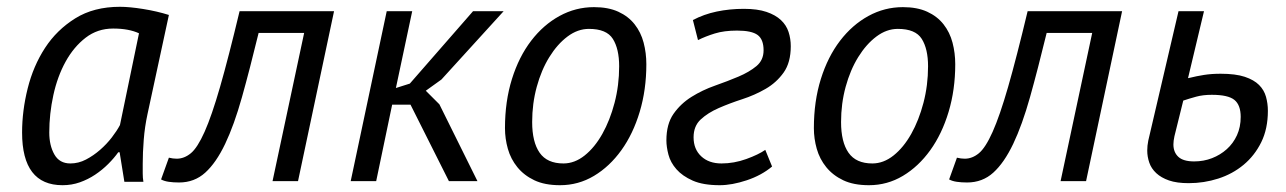

<svg xmlns="http://www.w3.org/2000/svg" viewBox="-20 -533 3784 565"><path d="M414 -197Q406 -160 403 -122Q400 -84 400 -51Q400 -36 400 -22.5Q400 -9 402 2H346L332 -85H328Q316 -68 298.5 -50.5Q281 -33 260 -19Q239 -5 215 3.5Q191 12 164 12Q45 12 45 -143Q45 -207 61.5 -273Q78 -339 112.5 -392Q147 -445 201.5 -479Q256 -513 333 -513Q361 -513 401.5 -506.5Q442 -500 477 -489ZM187 -52Q211 -52 233 -63.5Q255 -75 274.5 -92Q294 -109 309 -128.5Q324 -148 333 -165L389 -435Q359 -449 313 -449Q267 -449 232 -422Q197 -395 173 -351.5Q149 -308 137 -253Q125 -198 125 -143Q125 -105 140 -78.5Q155 -52 187 -52Z M875 -436H741Q715 -329 692 -247Q669 -165 642.5 -109.5Q616 -54 584 -25Q552 4 507 4Q490 4 476.5 2Q463 0 454 -5L477 -69Q489 -66 500 -66Q522 -66 541.5 -82Q561 -98 582 -145Q603 -192 627.5 -277Q652 -362 685 -500H963L857 0H782Z M1188 -225H1134L1087 0H1012L1118 -500H1193L1145 -274L1186 -287L1372 -500H1462L1279 -299L1233 -266L1273 -226L1385 0H1301Z M1466 -156Q1466 -235 1486.5 -300.5Q1507 -366 1543 -413Q1579 -460 1626.5 -486Q1674 -512 1728 -512Q1770 -512 1799.5 -498.5Q1829 -485 1847.5 -461.5Q1866 -438 1874 -407.5Q1882 -377 1882 -344Q1882 -269 1862.5 -204Q1843 -139 1808.5 -91Q1774 -43 1728 -15.5Q1682 12 1628 12Q1583 12 1552.5 -2.5Q1522 -17 1502.5 -41Q1483 -65 1474.5 -95Q1466 -125 1466 -156ZM1546 -174Q1546 -115 1568 -83.5Q1590 -52 1638 -52Q1671 -52 1700.5 -75.5Q1730 -99 1752.5 -139Q1775 -179 1788.5 -230.5Q1802 -282 1802 -338Q1802 -389 1783.5 -418.5Q1765 -448 1713 -448Q1680 -448 1650 -425.5Q1620 -403 1596.5 -365Q1573 -327 1559.5 -277.5Q1546 -228 1546 -174Z M1941 -120Q1941 -168 1962 -198Q1983 -228 2015 -248Q2047 -268 2084 -281Q2121 -294 2153 -307.5Q2185 -321 2206 -338.5Q2227 -356 2227 -385Q2227 -417 2209.5 -430Q2192 -443 2149 -443Q2111 -443 2083.5 -434.5Q2056 -426 2034 -415L2019 -474Q2051 -491 2089 -499Q2127 -507 2169 -507Q2209 -507 2235.5 -498Q2262 -489 2278 -474Q2294 -459 2300.5 -439Q2307 -419 2307 -397Q2307 -349 2286 -319.5Q2265 -290 2233 -271.5Q2201 -253 2164 -241Q2127 -229 2095 -215Q2063 -201 2042 -181.5Q2021 -162 2021 -129Q2021 -94 2043.5 -73Q2066 -52 2103 -52Q2140 -52 2176 -65Q2212 -78 2232 -92L2252 -43Q2221 -17 2177.5 -2.5Q2134 12 2098 12Q2049 12 2018.5 -1.5Q1988 -15 1970.5 -35Q1953 -55 1947 -78Q1941 -101 1941 -120Z M2375 -156Q2375 -235 2395.5 -300.5Q2416 -366 2452 -413Q2488 -460 2535.5 -486Q2583 -512 2637 -512Q2679 -512 2708.5 -498.5Q2738 -485 2756.5 -461.5Q2775 -438 2783 -407.5Q2791 -377 2791 -344Q2791 -269 2771.5 -204Q2752 -139 2717.5 -91Q2683 -43 2637 -15.5Q2591 12 2537 12Q2492 12 2461.5 -2.5Q2431 -17 2411.5 -41Q2392 -65 2383.5 -95Q2375 -125 2375 -156ZM2455 -174Q2455 -115 2477 -83.5Q2499 -52 2547 -52Q2580 -52 2609.5 -75.5Q2639 -99 2661.5 -139Q2684 -179 2697.5 -230.5Q2711 -282 2711 -338Q2711 -389 2692.5 -418.5Q2674 -448 2622 -448Q2589 -448 2559 -425.5Q2529 -403 2505.5 -365Q2482 -327 2468.5 -277.5Q2455 -228 2455 -174Z M3194 -436H3060Q3034 -329 3011 -247Q2988 -165 2961.5 -109.5Q2935 -54 2903 -25Q2871 4 2826 4Q2809 4 2795.5 2Q2782 0 2773 -5L2796 -69Q2808 -66 2819 -66Q2841 -66 2860.5 -82Q2880 -98 2901 -145Q2922 -192 2946.5 -277Q2971 -362 3004 -500H3282L3176 0H3101Z M3436 -132Q3433 -118 3433 -108Q3433 -85 3447.5 -71.5Q3462 -58 3494 -58Q3522 -58 3546.5 -67.5Q3571 -77 3590 -94Q3609 -111 3620 -135Q3631 -159 3631 -189Q3631 -224 3612.5 -239Q3594 -254 3546 -254Q3520 -254 3500 -248.5Q3480 -243 3462 -237ZM3476 -303Q3478 -303 3478.5 -303.5Q3479 -304 3481 -304Q3501 -309 3523 -312.5Q3545 -316 3572 -316Q3616 -316 3643 -307Q3670 -298 3685 -283Q3700 -268 3705.5 -248Q3711 -228 3711 -207Q3711 -154 3691.5 -114.5Q3672 -75 3639.5 -48Q3607 -21 3565 -7.5Q3523 6 3478 6Q3443 6 3420 -2Q3397 -10 3382.5 -23.5Q3368 -37 3362 -54.5Q3356 -72 3356 -90Q3356 -104 3359 -119L3448 -500H3523Z"/></svg>

Font: PT Sans
Style: Italic
Weight: 400
Italic angle: -12°
Designer: A.Korolkova, O.Umpeleva, V.Yefimov
Foundry: ParaType Ltd
Version: Version 2.003W OFL